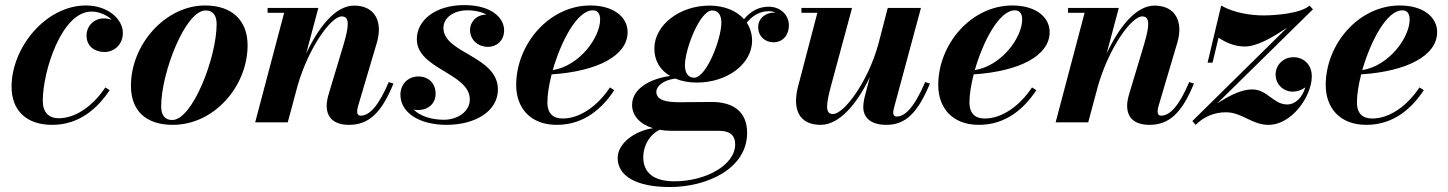

<svg xmlns="http://www.w3.org/2000/svg" viewBox="-20 -492 5822 772"><path d="M421 -129.5 403.5 -140.5C359 -73.5 290 -16.5 215.5 -16.5C176.5 -16.5 152 -40.5 152 -86.5C152 -207 228.5 -445.5 347.5 -445.5C378 -445.5 408.5 -432.5 429 -413C418.5 -416 407.5 -418 397 -418C359.5 -418 328 -389 328 -349C328 -304 362.5 -283 400 -283C441.5 -283 474 -314.5 474 -360C474 -414 415 -470 325.5 -470C164.5 -470 26.5 -301.5 26.5 -143.5C26.5 -50 83.5 10 190 10C301 10 374 -59 421 -129.5Z M675 10C841 10 975.5 -145 975.5 -310C975.5 -410 913 -470 804.5 -470C646 -470 506.5 -314.5 506.5 -147C506.5 -47 566.5 10 675 10ZM672.5 -9.5C641.5 -9.5 628 -30.5 628 -64.5C628 -198.5 725 -450 806.5 -450C837.5 -450 851 -429 851 -395C851 -261 754 -9.5 672.5 -9.5Z M1122.5 -440.5 1006 0H1137L1177 -149C1221.5 -301.5 1311 -426 1354 -426C1385.5 -426 1384.5 -390.5 1361.5 -313L1301.5 -113.5C1297.5 -100.5 1293.5 -81.5 1293.5 -67C1293.5 -19 1323 10 1383.5 10C1461 10 1513 -35.5 1562 -156L1543 -162C1503.5 -68.5 1466.5 -27 1430.5 -27C1420.5 -27 1416 -33 1416 -44C1416 -49 1417.5 -57.5 1419 -63L1495 -319.5C1520.5 -404.5 1488 -469.5 1403.5 -469.5C1327.5 -469.5 1259 -379.5 1211 -276.5L1260 -460H1056V-440.5Z M1982 -132C1982 -267.5 1763 -277 1763 -379.5C1763 -422 1805.5 -450.5 1859 -450.5C1890 -450.5 1916.5 -444 1936.5 -433.5C1897 -433.5 1870 -405 1870 -371.5C1870 -329 1905 -303.5 1942 -303.5C1975.5 -303.5 2007 -327 2007 -370.5C2007 -417.5 1959.5 -471.5 1846.5 -471.5C1731 -471.5 1656 -411 1656 -334.5C1656 -213.5 1869 -198.5 1869 -92C1869 -42 1818 -10.5 1765 -10.5C1714.5 -10.5 1669.5 -25 1643 -51.5C1649 -50 1655 -49.5 1661 -49.5C1698.5 -49.5 1731.5 -72.5 1731.5 -115.5C1731.5 -157.5 1702.5 -184.5 1662.5 -184.5C1618.5 -184.5 1590 -151.5 1590 -111.5C1590 -37 1669 10 1775.5 10C1892 10 1982 -45.5 1982 -132Z M2181 -81C2181 -112 2187.5 -151.5 2198 -193C2382 -205 2503.5 -268 2503.5 -363C2503.5 -423 2448 -470 2353.5 -470C2188 -470 2055.5 -314.5 2055.5 -150C2055.5 -60 2110.5 10 2219 10C2330.5 10 2403 -58.5 2450 -129.5L2432.5 -140.5C2382.5 -65 2311 -15.5 2243 -15.5C2206.5 -15.5 2181 -32.5 2181 -81ZM2363.5 -450.5C2385.5 -450.5 2393 -434 2393 -413.5C2393 -342.5 2312 -228 2202.5 -210C2235.5 -325.5 2300.5 -450.5 2363.5 -450.5Z M2782.5 -160C2901.5 -160 3004 -233 3004 -328.5C3004 -356 2996 -380.5 2982.5 -401C3008.5 -432.5 3038.5 -447 3071.5 -447C3081 -447 3090.5 -445 3099 -441.5C3097 -441.5 3095 -441.5 3093 -441.5C3060.5 -441.5 3028.5 -420 3028.5 -383C3028.5 -346 3056 -322 3090 -322C3128.5 -322 3152 -352 3152 -389.5C3152 -432.5 3117.5 -465 3071 -465C3032.5 -465 2999.5 -448.5 2971.5 -415C2941 -449.5 2891 -469.5 2832.5 -469.5C2713.5 -469.5 2611 -392 2611 -296.5C2611 -247.5 2635 -209.5 2674.5 -186.5C2592 -175.5 2521.5 -134 2521.5 -70.5C2521.5 -25.5 2554.5 7.5 2605.5 23.5C2532 34 2463.5 84.5 2463.5 143C2463.5 215.5 2537.5 260 2673.5 260C2820.5 260 2984 188 2984 42C2984 -46.5 2924 -82 2841.5 -82C2813 -82 2745.5 -81 2710.5 -81C2662 -81 2619 -88 2619 -123C2619 -145 2646 -170 2695.5 -176C2720.5 -165.5 2750 -160 2782.5 -160ZM2771 -179.5C2745.5 -179.5 2734 -201.5 2734 -229C2734 -295.5 2794.5 -450 2843.5 -450C2869.5 -450 2880.5 -429 2880.5 -401C2880.5 -334.5 2820 -179.5 2771 -179.5ZM2566.5 140.5C2566.5 91.5 2593 49.5 2631.5 30C2646.5 32.5 2663 34 2680 34H2871.5C2912.5 34 2936 50.5 2936 88C2936 173 2816 237 2691.5 237C2608 237 2566.5 202 2566.5 140.5Z M3406 -460H3202.5V-440.5H3266.5L3188 -141C3166.5 -54.5 3191 10 3280 10C3357 10 3428.5 -79 3477.5 -182L3455.5 -97.5C3453 -86.5 3451 -72.5 3451 -62C3451 -20 3480 10 3544.5 10C3622.5 10 3671 -40.5 3719 -156L3700 -162C3653.5 -54.5 3617 -23.5 3585.5 -23.5C3576 -23.5 3571.5 -29.5 3571.5 -38.5C3571.5 -43.5 3572.5 -50 3574 -56L3683 -460H3549.5L3511 -312C3468 -159 3372.5 -33.5 3329.5 -33.5C3297.5 -33.5 3300.5 -69 3321.5 -147.5Z M3878 -81C3878 -112 3884.5 -151.5 3895 -193C4079 -205 4200.5 -268 4200.5 -363C4200.5 -423 4145 -470 4050.5 -470C3885 -470 3752.5 -314.5 3752.5 -150C3752.5 -60 3807.5 10 3916 10C4027.5 10 4100 -58.5 4147 -129.5L4129.5 -140.5C4079.5 -65 4008 -15.5 3940 -15.5C3903.5 -15.5 3878 -32.5 3878 -81ZM4060.5 -450.5C4082.5 -450.5 4090 -434 4090 -413.5C4090 -342.5 4009 -228 3899.5 -210C3932.5 -325.5 3997.5 -450.5 4060.5 -450.5Z M4341 -440.5 4224.5 0H4355.5L4395.5 -149C4440 -301.5 4529.5 -426 4572.5 -426C4604 -426 4603 -390.5 4580 -313L4520 -113.5C4516 -100.5 4512 -81.5 4512 -67C4512 -19 4541.5 10 4602 10C4679.5 10 4731.5 -35.5 4780.5 -156L4761.5 -162C4722 -68.5 4685 -27 4649 -27C4639 -27 4634.5 -33 4634.5 -44C4634.5 -49 4636 -57.5 4637.5 -63L4713.5 -319.5C4739 -404.5 4706.5 -469.5 4622 -469.5C4546 -469.5 4477.5 -379.5 4429.5 -276.5L4478.5 -460H4274.5V-440.5Z M4835.5 -240H4855.5L4879.5 -340.5C4905.5 -323 4941.5 -305 4985.5 -305C5032.5 -305 5093.5 -339 5156 -381.5L4774 -5H4774.5L4787.5 10C4819.5 -22 4861 -40.5 4909 -40.5C4975 -40.5 5012.5 10 5081 10C5174 10 5254.5 -105 5254.5 -185C5254.5 -233.5 5221 -262 5180 -262C5142.5 -262 5109 -233 5109 -192C5109 -151.5 5142 -123.5 5177.5 -123.5C5196 -123.5 5214.5 -130 5228.5 -141C5217 -101.5 5190 -72 5155.5 -72C5099.5 -72 5076.5 -132.5 5014.5 -132.5C4975.5 -132.5 4929.5 -112 4874 -76L5259 -454.5L5245.5 -469.5C5209.5 -437.5 5107.5 -430 5059.5 -430C5013.5 -430 4943.5 -439 4890 -469.5Z M5436 -81C5436 -112 5442.5 -151.5 5453 -193C5637 -205 5758.5 -268 5758.5 -363C5758.5 -423 5703 -470 5608.5 -470C5443 -470 5310.5 -314.5 5310.5 -150C5310.5 -60 5365.5 10 5474 10C5585.5 10 5658 -58.5 5705 -129.5L5687.5 -140.5C5637.5 -65 5566 -15.5 5498 -15.5C5461.5 -15.5 5436 -32.5 5436 -81ZM5618.5 -450.5C5640.5 -450.5 5648 -434 5648 -413.5C5648 -342.5 5567 -228 5457.5 -210C5490.5 -325.5 5555.5 -450.5 5618.5 -450.5Z"/></svg>

Font: Bodoni* 11pt
Style: Bold Italic
Weight: 700
Italic angle: -13°
Version: Version 2.3